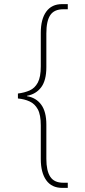

<svg xmlns="http://www.w3.org/2000/svg" viewBox="-20 -780 415 932"><path d="M282 132Q231 132 204.5 95Q178 58 178 -8V-171Q178 -223 163.5 -249.5Q149 -276 124 -287.5Q99 -299 67 -302V-326Q99 -330 124 -341Q149 -352 163.5 -379Q178 -406 178 -458V-621Q178 -687 204.5 -723.5Q231 -760 281 -760H309V-735H287Q243 -735 224 -706.5Q205 -678 205 -618V-454Q205 -390 180 -356.5Q155 -323 111 -315V-313Q155 -306 180 -272Q205 -238 205 -175V-9Q205 49 224 78Q243 107 287 107H309V132Z"/></svg>

Font: Noto Serif Khmer SemiCondensed Thin
Style: Regular
Weight: 250
Width: 4
Designer: Danh Hong and the Monotype Design Team
Foundry: Monotype Imaging Inc.
Version: Version 2.004